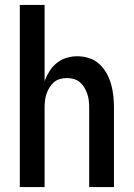

<svg xmlns="http://www.w3.org/2000/svg" viewBox="-20 -755 540 775"><path d="M60 0V-735H160V-428Q168 -449 180 -468Q192 -487 209.5 -501Q227 -515 248.5 -521.5Q270 -528 292 -528Q316 -528 339.5 -520.5Q363 -513 380.5 -497Q398 -481 410 -459.5Q422 -438 428.5 -415Q435 -392 437.5 -368Q440 -344 440 -320V0H340V-320Q340 -334 338.5 -348Q337 -362 332.5 -375.5Q328 -389 320.5 -401.5Q313 -414 302.5 -423Q292 -432 278 -436Q264 -440 250 -440Q236 -440 222 -436Q208 -432 197.5 -423Q187 -414 179.5 -401.5Q172 -389 167.5 -375.5Q163 -362 161.5 -348Q160 -334 160 -320V0Z"/></svg>

Font: Iosevka Semibold
Style: Regular
Weight: 600
Monospace: yes
Designer: Belleve Invis
Foundry: Belleve Invis
Version: Version 33.2.3; ttfautohint (v1.8.4)